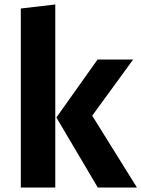

<svg xmlns="http://www.w3.org/2000/svg" viewBox="-20 -838 632 858"><path d="M227 -818 73 -800V0H227ZM575 -572H416L232 -313L417 0H592L392 -321Z"/></svg>

Font: Glow Sans TC Normal
Style: Bold
Weight: 700
Designer: Ryoko NISHIZUKA (kana, bopomofo & ideographs); Paul D. Hunt (Latin, Greek & Cyrillic); Sandoll Communications, Soo-young
Version: Version 0.93